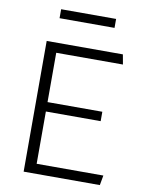

<svg xmlns="http://www.w3.org/2000/svg" viewBox="-98 -986 816 1056"><g transform="rotate(10 310.0 -458.0)"><path d="M108.5 0H534L544 -55H171.5V-347H477.5V-399.5H171.5V-675H544L534 -730H108.5ZM156.5 -865.5H463.5V-915.5H156.5Z"/></g></svg>

Font: Monaspace Argon ExtraLight
Style: Regular
Weight: 200
Designer: Riley Cran & the Lettermatic Team
Foundry: Lettermatic
Version: Version 1.000 (Monaspace Argon)